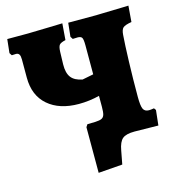

<svg xmlns="http://www.w3.org/2000/svg" viewBox="-118 -753 934 1016"><g transform="rotate(-15 349.0 -245.0)"><path d="M668 -92 676 -81 667 2 537 0Q490 0 470.5 16.5Q451 33 443 78L429 152L297 162V-88L306 -102L350 -103Q374 -104 385 -109.5Q396 -115 400 -128.5Q404 -142 404 -172V-231Q348 -217 291 -217Q185 -217 122.5 -271Q60 -325 60 -423V-523Q60 -542 54.5 -550.5Q49 -559 37 -559L14 -558L5 -572L13 -647H127L247 -650L316 -652L309 -562Q282 -556 274.5 -546.5Q267 -537 266 -510L264 -441Q263 -394 281.5 -369.5Q300 -345 343 -337L404 -349V-508Q404 -540 398.5 -549.5Q393 -559 375 -559L348 -558L339 -572L347 -647H502Q494 -647 650 -651L678 -652L671 -564Q635 -558 624 -548Q613 -538 611 -510Q607 -459 604 -365Q601 -271 601 -172Q601 -124 609 -106.5Q617 -89 640 -89Q650 -89 668 -92Z"/></g></svg>

Font: Alegreya SC Black
Style: Regular
Weight: 900
Designer: Juan Pablo del Peral
Foundry: Huerta Tipografica
Version: Version 2.007; ttfautohint (v1.6)